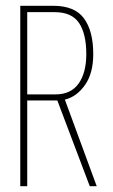

<svg xmlns="http://www.w3.org/2000/svg" viewBox="-20 -643 390 663"><path d="M50 0V-623H164Q238 -623 270 -579.5Q302 -536 302 -456Q302 -390 273.5 -349.5Q245 -309 204 -299L314 0H290L178 -296H74V0ZM74 -317H171Q225 -317 251.5 -354.5Q278 -392 278 -456Q278 -526 253 -563.5Q228 -601 169 -601H74Z"/></svg>

Font: Inconsolata ExtraCondensed ExtraLight
Style: Regular
Weight: 200
Width: 2
Monospace: yes
Designer: Raph Levien, Cyreal, Brenton Simpson
Foundry: Raph Levien, Cyreal, Google
Version: Version 3.001; ttfautohint (v1.8.2.53-6de2)